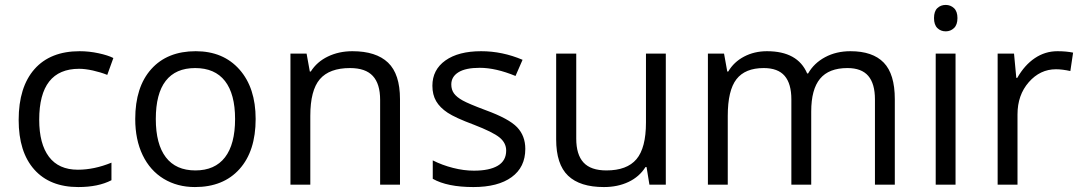

<svg xmlns="http://www.w3.org/2000/svg" viewBox="-20 -754 4416 784"><path d="M299.8 9.8Q183.6 9.8 119.9 -61.8Q56.2 -133.3 56.2 -264.2Q56.2 -398.4 120.8 -471.7Q185.5 -544.9 305.2 -544.9Q343.8 -544.9 382.3 -536.6Q420.9 -528.3 442.9 -517.1L418 -448.2Q391.1 -459 359.4 -466.1Q327.6 -473.1 303.2 -473.1Q140.1 -473.1 140.1 -265.1Q140.1 -166.5 179.9 -113.8Q219.7 -61 297.9 -61Q364.7 -61 435.1 -89.8V-18.1Q381.3 9.8 299.8 9.8Z M1023.9 -268.1Q1023.9 -137.2 958 -63.7Q892.1 9.8 775.9 9.8Q704.1 9.8 648.4 -23.9Q592.8 -57.6 562.5 -120.6Q532.2 -183.6 532.2 -268.1Q532.2 -398.9 597.7 -471.9Q663.1 -544.9 779.3 -544.9Q891.6 -544.9 957.8 -470.2Q1023.9 -395.5 1023.9 -268.1ZM616.2 -268.1Q616.2 -165.5 657.2 -111.8Q698.2 -58.1 777.8 -58.1Q857.4 -58.1 898.7 -111.6Q939.9 -165 939.9 -268.1Q939.9 -370.1 898.7 -423.1Q857.4 -476.1 776.9 -476.1Q697.3 -476.1 656.7 -423.8Q616.2 -371.6 616.2 -268.1Z M1532.2 0V-346.2Q1532.2 -411.6 1502.4 -443.8Q1472.7 -476.1 1409.2 -476.1Q1325.2 -476.1 1286.1 -430.7Q1247.1 -385.3 1247.1 -280.8V0H1166V-535.2H1231.9L1245.1 -461.9H1249Q1273.9 -501.5 1318.8 -523.2Q1363.8 -544.9 1418.9 -544.9Q1515.6 -544.9 1564.5 -498.3Q1613.3 -451.7 1613.3 -349.1V0Z M2125 -146Q2125 -71.3 2069.3 -30.8Q2013.7 9.8 1913.1 9.8Q1806.6 9.8 1747.1 -23.9V-99.1Q1785.6 -79.6 1829.8 -68.4Q1874 -57.1 1915 -57.1Q1978.5 -57.1 2012.7 -77.4Q2046.9 -97.7 2046.9 -139.2Q2046.9 -170.4 2019.8 -192.6Q1992.7 -214.8 1914.1 -245.1Q1839.4 -272.9 1807.9 -293.7Q1776.4 -314.5 1761 -340.8Q1745.6 -367.2 1745.6 -403.8Q1745.6 -469.2 1798.8 -507.1Q1852.1 -544.9 1944.8 -544.9Q2031.2 -544.9 2113.8 -509.8L2085 -443.8Q2004.4 -477.1 1939 -477.1Q1881.3 -477.1 1852.1 -459Q1822.8 -440.9 1822.8 -409.2Q1822.8 -387.7 1833.7 -372.6Q1844.7 -357.4 1869.1 -343.8Q1893.6 -330.1 1962.9 -304.2Q2058.1 -269.5 2091.6 -234.4Q2125 -199.2 2125 -146Z M2333 -535.2V-188Q2333 -122.6 2362.8 -90.3Q2392.6 -58.1 2456.1 -58.1Q2540 -58.1 2578.9 -104Q2617.7 -149.9 2617.7 -253.9V-535.2H2698.7V0H2631.8L2620.1 -71.8H2615.7Q2590.8 -32.2 2546.6 -11.2Q2502.4 9.8 2445.8 9.8Q2348.1 9.8 2299.6 -36.6Q2251 -83 2251 -185.1V-535.2Z M3552.7 0V-348.1Q3552.7 -412.1 3525.4 -444.1Q3498 -476.1 3440.4 -476.1Q3364.7 -476.1 3328.6 -432.6Q3292.5 -389.2 3292.5 -298.8V0H3211.4V-348.1Q3211.4 -412.1 3184.1 -444.1Q3156.7 -476.1 3098.6 -476.1Q3022.5 -476.1 2987.1 -430.4Q2951.7 -384.8 2951.7 -280.8V0H2870.6V-535.2H2936.5L2949.7 -461.9H2953.6Q2976.6 -501 3018.3 -522.9Q3060.1 -544.9 3111.8 -544.9Q3237.3 -544.9 3275.9 -454.1H3279.8Q3303.7 -496.1 3349.1 -520.5Q3394.5 -544.9 3452.6 -544.9Q3543.5 -544.9 3588.6 -498.3Q3633.8 -451.7 3633.8 -349.1V0Z M3881.8 0H3800.8V-535.2H3881.8ZM3793.9 -680.2Q3793.9 -708 3807.6 -720.9Q3821.3 -733.9 3841.8 -733.9Q3861.3 -733.9 3875.5 -720.7Q3889.6 -707.5 3889.6 -680.2Q3889.6 -652.8 3875.5 -639.4Q3861.3 -626 3841.8 -626Q3821.3 -626 3807.6 -639.4Q3793.9 -652.8 3793.9 -680.2Z M4297.9 -544.9Q4333.5 -544.9 4361.8 -539.1L4350.6 -463.9Q4317.4 -471.2 4292 -471.2Q4227.1 -471.2 4180.9 -418.5Q4134.8 -365.7 4134.8 -287.1V0H4053.7V-535.2H4120.6L4129.9 -436H4133.8Q4163.6 -488.3 4205.6 -516.6Q4247.6 -544.9 4297.9 -544.9Z"/></svg>

Font: f1_56222 
Style: Regular
Weight: 400
Foundry: Ascender Corporation
Version: Version 1.10